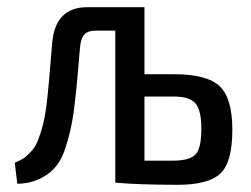

<svg xmlns="http://www.w3.org/2000/svg" viewBox="-20 -507 697 533"><path d="M381 -301H462Q555 -301 590 -267.5Q625 -234 625 -147Q625 -56 591.5 -25Q558 6 474 6Q365 6 300 0V-422H246Q224 -422 214 -411Q204 -400 202 -374Q192 -250 184.5 -196Q177 -142 162 -98Q147 -47 110 -22Q73 3 28 3L21 -55Q38 -63 45.5 -67.5Q53 -72 66 -86Q79 -100 86 -119Q102 -160 108.5 -210.5Q115 -261 125 -389Q134 -487 222 -487H381ZM381 -61H460Q506 -61 522.5 -78Q539 -95 539 -150Q539 -200 523 -219.5Q507 -239 462 -239H381Z"/></svg>

Font: exo2condensed_r
Style: Regular
Weight: 400
Width: 3
Designer: Natanael Gama
Version: Version 1.001;PS 001.001;hotconv 1.0.70;makeotf.lib2.5.58329